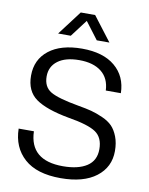

<svg xmlns="http://www.w3.org/2000/svg" viewBox="-100 -1010 848 1091"><g transform="rotate(10 323.5 -464.5)"><path d="M326 9Q188 9 116.5 -55Q45 -119 43 -227H131Q136 -60 327 -60Q415 -60 465 -92.5Q515 -125 515 -191Q515 -258 471.5 -288Q428 -318 312 -337Q180 -361 120 -404Q60 -447 60 -536Q60 -629 129 -683Q198 -737 320 -737Q442 -737 510 -680Q578 -623 580 -526H493Q490 -596 443.5 -633Q397 -670 316 -670Q236 -670 192 -637Q148 -604 148 -547Q148 -487 191 -461Q234 -435 354 -414Q401 -406 431.5 -398Q462 -390 498 -374Q534 -358 555 -336.5Q576 -315 590 -279Q604 -243 604 -196Q604 -103 531 -47Q458 9 326 9ZM170 -798 276 -938H359L466 -798H393L318 -897L243 -798Z"/></g></svg>

Font: Mona Sans
Style: Regular
Weight: 400
Designer: Deni Anggara
Foundry: GitHub
Version: Version 2.000;Glyphs 3.2.3 (3260)